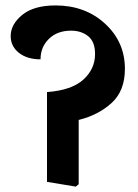

<svg xmlns="http://www.w3.org/2000/svg" viewBox="-20 -672 511 710"><path d="M271 9.3 260.3 18.1 153.8 0.5V-331.5Q245.1 -338.4 288.3 -377.7Q331.5 -417 331.5 -472.2Q331.5 -518.1 305.9 -538.3Q280.3 -558.6 242.7 -558.6Q191.9 -558.6 160.9 -528.3Q129.9 -498 129.9 -452.6Q80.1 -452.6 49.8 -476.8Q19.5 -501 19.5 -538.6Q19.5 -582 62.3 -616.9Q105 -651.9 185.5 -651.9Q294.9 -651.9 368.4 -584.5Q441.9 -517.1 441.9 -417.5Q441.9 -335.9 392.8 -291.3Q343.8 -246.6 271 -228.5Z"/></svg>

Font: Sitara
Style: Bold
Weight: 700
Designer: Neelakash Kshetrimayum
Foundry: Neelakash Kshetrimayum
Version: Version 1.000;PS Version 1.000;PS 1.0;hotconv 1.;hotconv 1.0